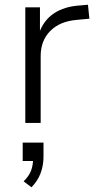

<svg xmlns="http://www.w3.org/2000/svg" viewBox="-20 -520 413 812"><path d="M87 0V-489H149V-376H144Q163 -433 207.5 -463Q252 -493 319 -497L352 -500L358 -441L305 -436Q233 -430 192.5 -389Q152 -348 152 -283V0ZM113 272 80 247Q104 223 112 200Q120 177 120 151L136 161H76V83H164V143Q164 180 151.5 213Q139 246 113 272Z"/></svg>

Font: Nunito Sans 10pt Light
Style: Regular
Weight: 300
Designer: Vernon Adams
Foundry: Vernon Adams
Version: Version 3.101;gftools[0.9.27]